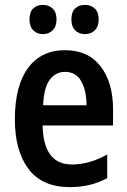

<svg xmlns="http://www.w3.org/2000/svg" viewBox="-20 -809 521 788"><path d="M247 -603Q342 -603 393 -536.5Q444 -470 444 -360V-294H155Q158 -134 275 -134Q348 -134 420 -175V-78Q353 -41 267 -41Q153 -41 97 -115.5Q41 -190 41 -319Q41 -457 95 -530Q149 -603 247 -603ZM247 -514Q208 -514 184 -481.5Q160 -449 157 -377H335Q335 -437 313.5 -475.5Q292 -514 247 -514ZM101 -729Q101 -760 116.5 -774.5Q132 -789 156 -789Q180 -789 196 -774Q212 -759 212 -729Q212 -700 196 -684.5Q180 -669 156 -669Q132 -669 116.5 -684.5Q101 -700 101 -729ZM273 -729Q273 -760 288.5 -774.5Q304 -789 329 -789Q353 -789 369 -774Q385 -759 385 -729Q385 -700 369 -684.5Q353 -669 329 -669Q304 -669 288.5 -684.5Q273 -700 273 -729Z"/></svg>

Font: Noto Sans Tamil UI Condensed SemiBold
Style: Regular
Weight: 600
Width: 3
Designer: Jelle Bosma - Monotype Design Team
Foundry: Monotype Imaging Inc.
Version: Version 2.004; ttfautohint (v1.8.4.7-5d5b)